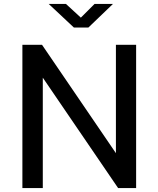

<svg xmlns="http://www.w3.org/2000/svg" viewBox="-20 -949 798 969"><path d="M457 -929 388 -860 313 -929H226L353 -810H426L550 -929ZM565 -723V-176L192 -723H93V0H196V-557L576 0H667V-723Z"/></svg>

Font: United Sans Medium
Style: Regular
Weight: 500
Designer: Pablo Impallari, Rodrigo Fuenzalida (Modified by Dan O. Williams)
Version: Version 1.000;PS 001.000;hotconv 1.0.88;makeotf.lib2.5.64775